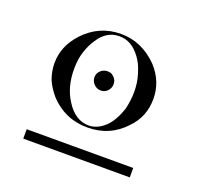

<svg xmlns="http://www.w3.org/2000/svg" viewBox="-73 -752 513 498"><g transform="rotate(20 183.5 -503.0)"><path d="M331 -358V-332H37V-358ZM197 -567Q209 -558 209 -545Q209 -534 201.5 -526Q194 -518 183 -518Q172 -518 164 -526Q156 -534 156 -545Q156 -556 164 -563.5Q172 -571 183 -571Q192 -571 197 -567ZM99 -547Q99 -497 122 -462Q147 -422 185 -422Q200 -422 215 -431Q231 -441 241 -456Q252 -472 260 -496Q266 -521 266 -544Q266 -570 259 -592Q251 -619 239 -634Q215 -667 181 -667Q146 -667 124 -633Q112 -615 105.5 -594Q99 -573 99 -547ZM46 -544Q46 -591 81 -629Q123 -674 183 -674Q241 -674 285 -629Q319 -592 319 -544Q319 -495 286 -461Q245 -416 183 -416Q121 -416 79 -461Q62 -481 54 -500Q46 -522 46 -544Z"/></g></svg>

Font: Wachinanga
Style: Regular
Weight: 400
Designer: deFharo
Foundry: deFharo
Version: Wachinanga: Version 2.001 2013